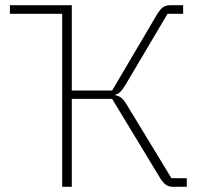

<svg xmlns="http://www.w3.org/2000/svg" viewBox="-20 -718 782 738"><path d="M219 0V-665H18V-698H256V-370H411L585 -665Q597 -684 608 -691Q619 -698 636 -698H684V-665H624L463 -393Q451 -373 442.5 -365Q434 -357 423 -354V-352Q435 -350 445 -343Q455 -336 467 -316L639 -33H698V0H645Q630 0 619.5 -6.5Q609 -13 597 -31L411 -338H256V0Z"/></svg>

Font: IBM Plex Sans ExtraLight
Style: Regular
Weight: 250
Designer: Mike Abbink, Paul van der Laan, Pieter van Rosmalen
Foundry: Bold Monday
Version: Version 3.201